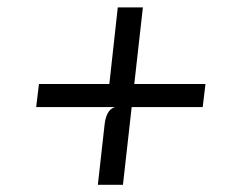

<svg xmlns="http://www.w3.org/2000/svg" viewBox="-20 -627 640 520"><path d="M245 -126.5 263.5 -291.5Q265.5 -308.5 272 -320.8Q278.5 -333 291.5 -337L271 -355L276 -398.5L299 -607H367L313 -126.5ZM78 -337 85.5 -399.5H536.5L529 -337Z"/></svg>

Font: Spline Sans Mono Light
Style: Italic
Weight: 300
Italic angle: -4°
Monospace: yes
Version: Version 1.004